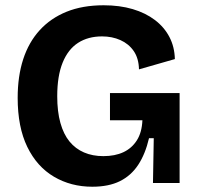

<svg xmlns="http://www.w3.org/2000/svg" viewBox="-20 -694 752 728"><path d="M330 14Q249 14 184.5 -24Q120 -62 83.5 -137Q47 -212 47 -323Q47 -405 68 -469.5Q89 -534 130.5 -579.5Q172 -625 232.5 -649.5Q293 -674 373 -674Q434 -674 483 -659.5Q532 -645 567.5 -618Q603 -591 622.5 -553.5Q642 -516 643 -470L507 -431Q506 -473 487 -500.5Q468 -528 436.5 -542Q405 -556 367 -556Q314 -556 276 -531.5Q238 -507 217.5 -456.5Q197 -406 197 -329Q197 -271 209 -228Q221 -185 243.5 -157.5Q266 -130 298.5 -116Q331 -102 372 -102Q416 -102 448 -117Q480 -132 499 -162Q518 -192 520 -238H397V-341H661V-221V0H560L563 -170H545Q531 -110 504 -69Q477 -28 434.5 -7Q392 14 330 14Z"/></svg>

Font: Bricolage Grotesque 24pt
Style: Bold
Weight: 700
Designer: Mathieu Triay
Foundry: Atelier Triay
Version: Version 1.001;gftools[0.9.33.dev8+g029e19f]